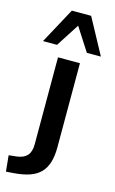

<svg xmlns="http://www.w3.org/2000/svg" viewBox="-195 -811 633 1057"><g transform="rotate(15 121.0 -282.0)"><path d="M-45 193 -54 102 -8 97Q31 92 50 70.5Q69 49 69 7V-489H194V-9Q194 40 183 76Q172 112 149 136Q126 160 88.5 173Q51 186 -2 190ZM-34 -554 76 -757H186L296 -554H216L131 -686L46 -554Z"/></g></svg>

Font: NunitoSans3
Style: Bold
Weight: 700
Designer: Vernon Adams
Foundry: Vernon Adams
Version: Version 3.101;gftools[0.9.27]